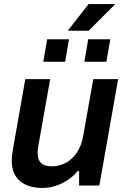

<svg xmlns="http://www.w3.org/2000/svg" viewBox="-20 -917 623 949"><path d="M315 -765H418L547 -894V-897H418ZM194 -612H302L321 -723H213ZM397 -612H506L525 -723H416ZM191 12C260 12 326 -25 364 -71H371V0H471L564 -526H441L391 -244C374 -147 309 -95 237 -95C194 -95 166 -111 166 -161C166 -175 169 -191 172 -210L228 -526H105L48 -202C43 -173 38 -147 38 -123C38 -25 106 12 191 12Z"/></svg>

Font: Archivo SemiBold
Style: Italic
Weight: 600
Italic angle: -10°
Designer: Hector Gatti
Foundry: Omnibus-Type
Version: Version 2.001